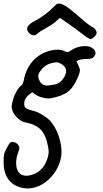

<svg xmlns="http://www.w3.org/2000/svg" viewBox="-20 -735 574 1073"><path d="M440.4 -544.9Q425.8 -556.6 401.9 -574.2Q378.4 -591.3 359.9 -604Q344.7 -614.7 314.9 -635.3Q307.1 -628.4 292 -614.7Q282.7 -606.4 265.6 -595.2Q248.5 -584 234.4 -576.2Q219.7 -568.8 207 -560.5Q193.8 -551.8 189.9 -547.4Q180.7 -537.1 167.5 -537.6Q154.8 -538.1 143.6 -549.8Q131.3 -562 131.3 -573.7Q131.3 -579.1 133.8 -584.5Q142.1 -601.6 176.3 -618.7Q202.1 -631.8 231 -653.8Q260.3 -675.3 280.8 -697.3Q293.5 -710.9 299.3 -713.4Q305.2 -716.3 316.4 -714.4Q333.5 -710.9 356.9 -694.3Q380.9 -678.2 426.8 -637.7Q448.2 -618.7 468.3 -603Q488.3 -587.9 494.1 -585Q505.9 -580.1 512.7 -570.3Q520 -560.5 520 -549.8Q520 -541.5 506.8 -529.3Q494.1 -516.6 485.4 -516.6Q481.4 -516.6 468.3 -524.9Q455.1 -533.2 440.4 -544.9ZM285.6 -262.7Q315.9 -268.1 336.9 -300.8Q349.6 -321.3 349.6 -337.9Q349.6 -347.7 345.2 -356Q341.8 -361.8 334.5 -368.7Q326.7 -375.5 319.3 -379.4Q306.6 -386.2 298.8 -386.7Q291.5 -387.2 271 -382.8Q248.5 -377.9 231.4 -365.2Q214.4 -352.5 200.2 -330.6Q193.8 -320.8 193.8 -309.6Q193.8 -299.3 198.7 -288.1Q209 -263.2 230.5 -258.3Q237.8 -256.3 248 -256.8Q257.8 -257.8 285.6 -262.7ZM85.4 309.6Q43 294.4 21.5 259.3Q0 224.6 0 170.4Q0 141.6 2.4 129.4Q4.9 116.7 15.1 96.7Q21.5 84 28.3 73.7Q35.6 63 38.6 61Q47.9 55.7 61.5 60.5Q75.2 64.9 82.5 76.2Q88.9 85.4 88.4 92.3Q87.9 99.1 79.6 122.6Q70.3 148.4 70.3 174.3Q70.3 177.7 70.3 181.2Q71.3 210.4 83.5 226.6Q98.6 247.1 126.5 247.1Q138.2 247.1 151.9 243.7Q198.7 231.9 226.6 190.9Q231.4 183.6 237.3 170.4Q243.2 157.2 246.6 145.5Q251.5 127.4 252 116.2Q252 114.7 252 113.8Q252 103 248.5 84Q236.8 19.5 207.5 -10.7Q178.7 -40.5 117.2 -52.2Q99.6 -55.7 79.1 -74.7Q58.6 -93.8 50.8 -113.3Q44.9 -129.4 44.9 -138.2Q44.9 -147 51.3 -172.4Q57.6 -198.2 71.8 -223.1Q85.4 -248 100.1 -258.3Q103.5 -260.7 107.4 -268.1Q110.8 -275.9 112.3 -283.7Q125.5 -357.9 172.9 -403.8Q220.2 -449.7 290.5 -457Q298.8 -457.5 305.7 -457.5Q306.2 -457.5 306.6 -457.5Q312 -457.5 315.9 -457Q326.7 -455.6 337.9 -450.2Q353 -442.9 357.9 -443.4Q362.8 -443.8 375.5 -452.6Q407.7 -474.6 445.8 -477.1Q450.2 -477.5 454.6 -477.5Q486.3 -477.5 502.4 -461.4Q513.2 -450.7 513.7 -439.9Q514.6 -429.7 504.9 -418Q498.5 -410.2 491.2 -408.2Q483.4 -405.8 462.4 -405.3Q449.2 -405.3 436 -403.3Q423.3 -401.4 418.9 -398.9Q415 -396.5 407.7 -392.6Q410.6 -385.3 417.5 -371.1Q426.8 -350.1 426.8 -340.3Q426.3 -330.1 416 -305.2Q393.6 -249 359.9 -222.7Q325.7 -196.8 262.2 -185.5Q257.3 -184.6 251.5 -184.6Q236.8 -184.6 216.8 -189.9Q189.5 -197.3 174.8 -209Q169.9 -212.4 160.6 -219.7Q154.8 -214.8 142.6 -206.1Q128.4 -194.8 121.6 -182.1Q115.2 -169.4 115.2 -152.3Q115.2 -138.2 125.5 -130.4Q135.7 -122.6 162.1 -116.7Q188.5 -111.3 219.2 -91.8Q250.5 -72.8 267.1 -51.8Q299.8 -10.3 314.9 48.3Q323.7 83.5 323.7 112.8Q323.7 132.8 319.8 150.9Q306.2 208.5 269.5 250Q233.4 292 187.5 308.1Q162.6 317.4 136.7 317.9Q135.3 317.9 133.8 317.9Q108.9 317.9 85.4 309.6Z"/></svg>

Font: Casuwalt
Style: Regular
Weight: 400
Designer: Walter E Stewart
Version: 0.1